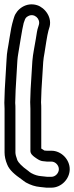

<svg xmlns="http://www.w3.org/2000/svg" viewBox="-21 -727 341 884"><path d="M300 52C300 7 261 -33 216 -33H195C192 -33 186 -34 183 -34C180 -36 173 -41 169 -43V-226C169 -236 169 -243 168 -256L170 -314L178 -442C179 -454 181 -469 184 -484C188 -508 196 -565 202 -586L205 -596C223 -646 185 -692 150 -703C99 -719 55 -684 44 -648L40 -635C33 -612 28 -586 23 -553C15 -499 11 -493 9 -450L1 -315L-1 -254C-1 -245 0 -235 0 -226V-25C0 -8 4 11 12 30C22 56 47 77 80 100C86 104 91 109 98 113C120 125 141 132 164 134L192 137H195H216C261 137 300 97 300 52ZM250 52C250 70 234 87 216 87H196L168 84C155 83 139 79 123 70C117 67 113 63 108 59C78 38 63 20 59 11C53 -5 50 -17 50 -25V-226C50 -235 50 -244 49 -253L51 -313L59 -448C60 -459 61 -470 63 -480C68 -507 81 -596 88 -621L92 -632C95 -642 99 -648 109 -653C137 -668 166 -640 158 -613L155 -603C150 -590 148 -572 144 -548C138 -509 131 -483 128 -446L120 -316L118 -257C118 -246 119 -235 119 -226V-32C119 -19 130 -10 138 -4L148 3C157 9 166 14 176 15L186 16C190 16 192 17 195 17H216C234 17 250 34 250 52Z"/></svg>

Font: AppleStorm
Style: XbdOut
Weight: 800
Foundry: Cannot Into Space Fonts
Version: Version 1.01